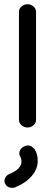

<svg xmlns="http://www.w3.org/2000/svg" viewBox="-20 -592 261 911"><path d="M111 13Q95 13 82.5 2.5Q70 -8 70 -23V-537Q70 -551 82.5 -561.5Q95 -572 111 -572Q126 -572 138.5 -561.5Q151 -551 151 -537V-23Q151 -8 138.5 2.5Q126 13 111 13ZM54 296Q41 302 26 297.5Q11 293 5 281Q-2 268 3.5 254.5Q9 241 23 234Q82 211 82 174Q82 163 77 153Q69 141 73 127Q77 113 90 105Q121 87 144 116Q159 137 159 172Q159 209 131.5 242Q104 275 54 296Z"/></svg>

Font: Hoogli Semibold
Style: Regular
Weight: 600
Designer: Anand Singh Naorem
Foundry: Brand New Type
Version: Version 1.00 b007